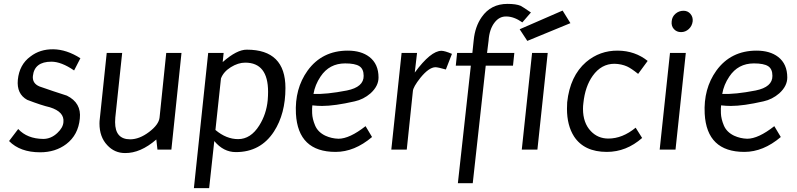

<svg xmlns="http://www.w3.org/2000/svg" viewBox="-20 -766 4080 983"><path d="M185.5 13.7Q83 13.7 26.4 -43.9L73.2 -105.5Q119.1 -55.7 201.2 -54.7Q241.2 -54.7 273.4 -85Q302.7 -112.3 304.7 -140.6Q310.5 -193.4 235.4 -216.8Q192.4 -226.6 119.1 -254.9Q64.5 -285.2 71.3 -357.4Q79.1 -435.5 135.7 -476.6Q184.6 -514.6 252.9 -513.7Q321.3 -512.7 391.6 -467.8L359.4 -405.3Q293.9 -450.2 243.2 -450.2Q156.2 -450.2 148.4 -377Q144.5 -338.9 182.6 -323.2Q252 -298.8 322.3 -276.4Q397.5 -239.3 388.7 -159.2Q380.9 -75.2 319.3 -28.3Q263.7 13.7 185.5 13.7Z M857.4 0H786.1L780.3 -51.8Q699.2 18.6 620.1 17.6Q566.4 17.6 529.3 -22.5Q489.3 -64.5 489.3 -133.8Q489.3 -146.5 491.2 -160.2L526.4 -495.1H605.5L570.3 -164.1Q569.3 -152.3 569.3 -140.6Q569.3 -52.7 646.5 -52.7Q693.4 -52.7 743.2 -90.3Q793 -127.9 796.9 -164.1L831.1 -495.1H909.2Z M1187.5 12.7Q1124 12.7 1077.1 -43.9L1050.8 197.3H972.7L1045.9 -495.1H1125L1120.1 -448.2Q1193.4 -512.7 1244.1 -511.7Q1441.4 -511.7 1441.4 -315.4Q1441.4 -183.6 1382.8 -92.8Q1314.5 12.7 1187.5 12.7ZM1235.4 -445.3Q1199.2 -445.3 1161.6 -421.9Q1124 -398.4 1111.3 -364.3L1083 -100.6Q1138.7 -53.7 1199.2 -53.7Q1263.7 -53.7 1307.6 -124Q1343.8 -181.6 1350.6 -252.9Q1352.5 -276.4 1352.5 -295.9Q1352.5 -445.3 1235.4 -445.3Z M1841.8 -377.9Q1841.8 -413.1 1819.8 -427.2Q1797.9 -441.4 1747.1 -441.4Q1666 -441.4 1621.1 -374Q1592.8 -332 1585 -285.2Q1650.4 -282.2 1755.9 -302.7Q1842.8 -320.3 1841.8 -377.9ZM1579.1 -226.6Q1577.1 -212.9 1578.1 -186.5Q1579.1 -157.2 1593.3 -123.5Q1607.4 -89.8 1645.5 -71.3Q1677.7 -56.6 1712.9 -55.7Q1769.5 -55.7 1851.6 -120.1L1884.8 -64.5Q1794.9 11.7 1698.2 11.7Q1505.9 11.7 1495.1 -183.6Q1488.3 -311.5 1554.7 -404.3Q1628.9 -506.8 1760.7 -506.8Q1829.1 -506.8 1871.1 -474.6Q1918 -438.5 1918 -369.1Q1918 -325.2 1877 -288.1Q1840.8 -256.8 1795.9 -247.1Q1693.4 -223.6 1628.9 -223.6Q1605.5 -223.6 1579.1 -226.6Z M2262.7 -410.2Q2221.7 -421.9 2209 -421.9Q2175.8 -420.9 2132.8 -368.2Q2094.7 -320.3 2093.8 -298.8L2062.5 0H1983.4L2036.1 -495.1H2115.2L2103.5 -394.5Q2185.5 -505.9 2240.2 -505.9Q2256.8 -505.9 2293.9 -490.2Z M2654.3 -651.4Q2611.3 -681.6 2572.3 -681.6Q2537.1 -682.6 2512.7 -651.4Q2485.4 -617.2 2481.4 -557.6Q2481.4 -557.6 2473.6 -495.1H2613.3L2606.4 -429.7H2466.8L2400.4 171.9H2324.2L2390.6 -429.7H2313.5L2320.3 -495.1H2398.4L2405.3 -560.5Q2412.1 -629.9 2446.3 -678.7Q2493.2 -746.1 2578.1 -746.1Q2622.1 -746.1 2645.5 -736.3Q2652.3 -733.4 2698.2 -702.1Z M2651.4 0 2704.1 -495.1H2784.2L2731.4 0ZM2679.7 -556.6 2640.6 -616.2 2860.4 -711.9 2900.4 -647.5Z M3086.9 11.7Q2970.7 11.7 2918.9 -67.4Q2882.8 -124 2882.8 -209Q2882.8 -225.6 2883.8 -242.2Q2898.4 -377 2980.5 -448.2Q3050.8 -507.8 3143.6 -506.8Q3231.4 -505.9 3295.9 -454.1L3247.1 -387.7Q3211.9 -416 3190.4 -425.8Q3162.1 -438.5 3126 -439.5Q3058.6 -439.5 3014.6 -377.9Q2975.6 -323.2 2966.8 -238.3Q2964.8 -223.6 2964.8 -209Q2964.8 -136.7 3004.9 -94.7Q3041 -56.6 3094.7 -56.6Q3167 -56.6 3234.4 -112.3L3267.6 -59.6Q3186.5 11.7 3086.9 11.7Z M3466.8 -601.6Q3444.3 -601.6 3430.2 -617.2Q3416 -632.8 3418.9 -657.2Q3420.9 -680.7 3438.5 -695.8Q3456.1 -710.9 3479.5 -710.9Q3501 -710.9 3514.6 -695.3Q3528.3 -679.7 3526.4 -657.2Q3523.4 -632.8 3506.3 -617.2Q3489.3 -601.6 3466.8 -601.6ZM3357.4 0 3410.2 -495.1H3491.2L3438.5 0Z M3934.6 -377.9Q3934.6 -413.1 3912.6 -427.2Q3890.6 -441.4 3839.8 -441.4Q3758.8 -441.4 3713.9 -374Q3685.5 -332 3677.7 -285.2Q3743.2 -282.2 3848.6 -302.7Q3935.5 -320.3 3934.6 -377.9ZM3671.9 -226.6Q3669.9 -212.9 3670.9 -186.5Q3671.9 -157.2 3686 -123.5Q3700.2 -89.8 3738.3 -71.3Q3770.5 -56.6 3805.7 -55.7Q3862.3 -55.7 3944.3 -120.1L3977.5 -64.5Q3887.7 11.7 3791 11.7Q3598.6 11.7 3587.9 -183.6Q3581.1 -311.5 3647.5 -404.3Q3721.7 -506.8 3853.5 -506.8Q3921.9 -506.8 3963.9 -474.6Q4010.7 -438.5 4010.7 -369.1Q4010.7 -325.2 3969.7 -288.1Q3933.6 -256.8 3888.7 -247.1Q3786.1 -223.6 3721.7 -223.6Q3698.2 -223.6 3671.9 -226.6Z"/></svg>

Font: Puritan
Style: Italic
Weight: 400
Version: 2.0a